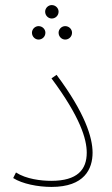

<svg xmlns="http://www.w3.org/2000/svg" viewBox="-20 -732 440 757"><path d="M184 -659C199 -659 211 -671 211 -686C211 -700 199 -712 184 -712C170 -712 158 -700 158 -686C158 -671 170 -659 184 -659ZM132 -576C147 -576 159 -588 159 -603C159 -617 147 -629 132 -629C118 -629 106 -617 106 -603C106 -588 118 -576 132 -576ZM237 -576C252 -576 264 -588 264 -603C264 -617 252 -629 237 -629C223 -629 211 -617 211 -603C211 -588 223 -576 237 -576ZM32 -30C68 -7 130 5 183 5C313 5 345 -66 345 -130C345 -190 315 -287 203 -437L183 -423C296 -271 322 -184 322 -130C322 -63 285 -19 182 -19C142 -19 83 -26 43 -52Z"/></svg>

Font: Noto Sans Arabic UI Th
Style: Regular
Weight: 100
Designer: Monotype Design Team, Nadine Chahine and Nizar Qandah
Foundry: Monotype Imaging Inc.
Version: Version 2.010